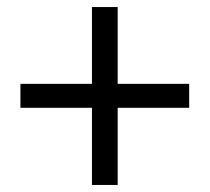

<svg xmlns="http://www.w3.org/2000/svg" viewBox="-20 -641 595 545"><path d="M241 -335H38V-403H241V-621H314V-403H517V-335H314V-116H241Z"/></svg>

Font: `nÑOSR
Style: Regular
Weight: 400
Designer: Ryoko NISHIZUKA ¬âXZm¬º[P (kana & ideographs); Paul D. Hunt (Latin, Greek & Cyrillic); Wenlong ZHANG _ e¬á¬ü¬ô (bopomof
Foundry: Adobe Systems Incorporated
Version: Version 1.00 June 24, 2014, initial release